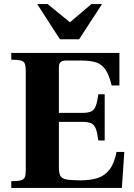

<svg xmlns="http://www.w3.org/2000/svg" viewBox="-20 -919 655 939"><path d="M35 0V-33Q67 -33 82 -37Q97 -41 101.5 -53Q106 -65 106 -89V-570Q106 -595 101.5 -607Q97 -619 82 -623Q67 -627 35 -627V-660H564V-501H526Q514 -551 496.5 -577.5Q479 -604 451 -613.5Q423 -623 376 -623H305Q285 -623 276.5 -615.5Q268 -608 268 -589V-367H383Q411 -367 426 -374Q441 -381 448.5 -401Q456 -421 461 -458H492V-232H461Q456 -270 448.5 -289.5Q441 -309 426 -316Q411 -323 383 -323H268V-103Q268 -76 274 -61.5Q280 -47 302 -42Q324 -37 373 -37Q423 -37 458 -48.5Q493 -60 516 -90Q539 -120 550 -176H588L576 0ZM273 -727 162 -899H213L322 -810L427 -899H479L367 -727Z"/></svg>

Font: Frank Ruhl Libre ExtraBold
Style: Regular
Weight: 800
Designer: Yanek Iontef
Foundry: Fontef
Version: Version 6.003;gftools[0.9.30]